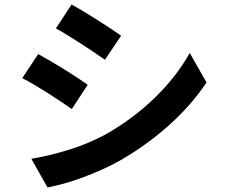

<svg xmlns="http://www.w3.org/2000/svg" viewBox="-20 -777 996 845"><path d="M295 -757Q319 -744 349 -726Q379 -708 409.5 -688.5Q440 -669 467.5 -651Q495 -633 513 -620L442 -514Q422 -528 394.5 -546.5Q367 -565 337.5 -584Q308 -603 279 -621Q250 -639 226 -652ZM118 -78Q199 -92 282 -117.5Q365 -143 444 -185Q566 -254 662 -347.5Q758 -441 815 -544L889 -414Q822 -314 724.5 -226.5Q627 -139 509 -71Q472 -50 429.5 -31Q387 -12 344 4Q301 20 261 31Q221 42 189 48ZM148 -539Q172 -526 202 -508.5Q232 -491 262.5 -472Q293 -453 320.5 -435Q348 -417 366 -404L296 -297Q276 -311 248.5 -329.5Q221 -348 191 -367Q161 -386 131.5 -403.5Q102 -421 78 -433Z"/></svg>

Font: Kinto Sans
Style: Bold
Weight: 700
Designer: Authors: Ryoko NISHIZUKA  (kana & ideographs); Paul D. Hunt (Latin, Greek & Cyrillic); Wenlong ZHANG  (bopomofo); Sandol
Foundry: Adobe Systems Incorporated, ookami Inc.
Version: Version 0.001